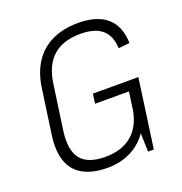

<svg xmlns="http://www.w3.org/2000/svg" viewBox="-129 -819 887 937"><g transform="rotate(-20 314.5 -350.0)"><path d="M274 7Q196 7 146.5 -20.5Q97 -48 78 -102Q59 -156 70 -236L103 -469Q114 -546 149 -599Q184 -652 242 -679.5Q300 -707 377 -707Q475 -707 526.5 -662Q578 -617 580 -529L522 -523Q519 -589 481.5 -621Q444 -653 370 -653Q279 -653 227.5 -607.5Q176 -562 163 -469L130 -236Q117 -139 153.5 -93Q190 -47 281 -47Q368 -47 420.5 -92.5Q473 -138 486 -226L522 -205Q513 -141 479.5 -93.5Q446 -46 393 -19.5Q340 7 274 7ZM479 -181 502 -343 516 -308H321L328 -358H564L514 0H484Z"/></g></svg>

Font: Pathway Extreme 8pt Thin
Style: Italic
Weight: 100
Italic angle: -8°
Designer: Eduardo Rodriguez Tunni
Foundry: Eduardo Rodriguez Tunni
Version: Version 1.000